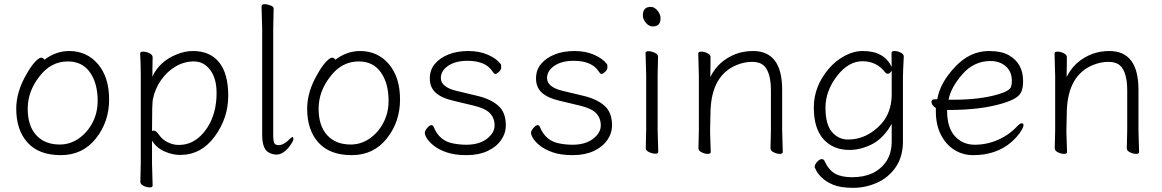

<svg xmlns="http://www.w3.org/2000/svg" viewBox="-20 -729 5581 922"><path d="M193 -442Q249 -484 312 -484Q397 -484 450.5 -421Q504 -358 504 -251Q504 -144 440.5 -64Q377 16 272 16Q167 16 112.5 -44Q58 -104 58 -207Q58 -289 108 -374Q128 -410 147.5 -431Q167 -452 177.5 -452Q188 -452 193 -442ZM267 -35Q316 -35 357.5 -63.5Q399 -92 424 -139.5Q449 -187 449 -245Q449 -329 412 -381.5Q375 -434 306 -434Q223 -434 168 -360Q113 -289 113 -207Q113 -125 154 -80Q195 -35 267 -35Z M654 144 656 55V-368Q656 -421 653 -472Q653 -481 667.5 -481Q682 -481 697.5 -473.5Q713 -466 713 -454Q713 -454 712 -401Q712 -401 712 -372L711 -360Q746 -435 829 -468Q868 -484 907 -484Q988 -484 1032 -430Q1076 -376 1076 -269Q1076 -162 1011 -73.5Q946 15 845 15Q807 15 768.5 -2.5Q730 -20 710 -54V56L713 162Q713 171 699 171Q685 171 669.5 163.5Q654 156 654 144ZM710 -100Q714 -102 718 -102Q730 -102 744.5 -80.5Q759 -59 785 -46Q811 -33 838 -33Q892 -33 933 -67.5Q974 -102 997 -157Q1020 -212 1020 -282.5Q1020 -353 989 -393.5Q958 -434 911.5 -434Q865 -434 824.5 -410.5Q784 -387 754.5 -346Q725 -305 714 -252Q710 -235 710 -100Z M1299 -39Q1306 -32 1317 -32H1319Q1344 -33 1372 -62Q1381 -71 1385 -71Q1389 -71 1389 -60.5Q1389 -50 1364 -18Q1336 13 1310 13H1300Q1270 9 1255 -10Q1240 -32 1239 -75V-590L1236 -697Q1236 -709 1249.5 -709Q1263 -709 1278.5 -703Q1294 -697 1294 -689L1292 -590V-78Q1292 -48 1299 -39Z M1590 -442Q1646 -484 1709 -484Q1794 -484 1847.5 -421Q1901 -358 1901 -251Q1901 -144 1837.5 -64Q1774 16 1669 16Q1564 16 1509.5 -44Q1455 -104 1455 -207Q1455 -289 1505 -374Q1525 -410 1544.5 -431Q1564 -452 1574.5 -452Q1585 -452 1590 -442ZM1664 -35Q1713 -35 1754.5 -63.5Q1796 -92 1821 -139.5Q1846 -187 1846 -245Q1846 -329 1809 -381.5Q1772 -434 1703 -434Q1620 -434 1565 -360Q1510 -289 1510 -207Q1510 -125 1551 -80Q1592 -35 1664 -35Z M2154 -246Q2099 -259 2071.5 -284.5Q2044 -310 2044 -352Q2044 -394 2069 -423Q2094 -452 2135 -468Q2176 -484 2229 -484Q2282 -484 2323 -466Q2364 -448 2384 -422Q2387 -419 2387 -406.5Q2387 -394 2376 -384Q2365 -374 2359.5 -374Q2354 -374 2351.5 -377.5Q2349 -381 2345 -386Q2312 -437 2225 -437Q2167 -437 2132 -413Q2097 -389 2097 -354Q2097 -310 2175 -292L2271 -269Q2335 -254 2372 -222Q2409 -190 2409 -128Q2409 -89 2386 -56Q2363 -23 2320.5 -3.5Q2278 16 2220.5 16Q2163 16 2124.5 2.5Q2086 -11 2063 -29.5Q2040 -48 2030 -64.5Q2020 -81 2020 -91Q2020 -101 2031.5 -114.5Q2043 -128 2051 -128Q2059 -128 2062 -121Q2089 -52 2157 -40Q2188 -34 2219 -34Q2281 -34 2318 -62.5Q2355 -91 2355 -126.5Q2355 -162 2332.5 -185.5Q2310 -209 2254 -222Z M2664 -246Q2609 -259 2581.5 -284.5Q2554 -310 2554 -352Q2554 -394 2579 -423Q2604 -452 2645 -468Q2686 -484 2739 -484Q2792 -484 2833 -466Q2874 -448 2894 -422Q2897 -419 2897 -406.5Q2897 -394 2886 -384Q2875 -374 2869.5 -374Q2864 -374 2861.5 -377.5Q2859 -381 2855 -386Q2822 -437 2735 -437Q2677 -437 2642 -413Q2607 -389 2607 -354Q2607 -310 2685 -292L2781 -269Q2845 -254 2882 -222Q2919 -190 2919 -128Q2919 -89 2896 -56Q2873 -23 2830.5 -3.5Q2788 16 2730.5 16Q2673 16 2634.5 2.5Q2596 -11 2573 -29.5Q2550 -48 2540 -64.5Q2530 -81 2530 -91Q2530 -101 2541.5 -114.5Q2553 -128 2561 -128Q2569 -128 2572 -121Q2599 -52 2667 -40Q2698 -34 2729 -34Q2791 -34 2828 -62.5Q2865 -91 2865 -126.5Q2865 -162 2842.5 -185.5Q2820 -209 2764 -222Z M3067 -655Q3067 -696 3105 -696Q3122 -696 3137 -678.5Q3152 -661 3152 -641Q3152 -602 3115 -602Q3096 -602 3081.5 -619.5Q3067 -637 3067 -655ZM3081 -17 3083 -105V-368L3080 -475Q3080 -483 3094.5 -483Q3109 -483 3124.5 -475.5Q3140 -468 3140 -457L3138 -368V-105L3141 1Q3141 9 3127 9Q3113 9 3097 1.5Q3081 -6 3081 -17Z M3680 -17 3682 -105V-294Q3682 -382 3648 -414Q3628 -432 3591.5 -432Q3555 -432 3518 -417Q3398 -368 3392 -198Q3391 -149 3390 -105V-91Q3390 -91 3393 1Q3393 10 3379 10Q3365 10 3349.5 2.5Q3334 -5 3334 -17L3336 -105V-365L3333 -472Q3333 -481 3347.5 -481Q3362 -481 3377 -473.5Q3392 -466 3392 -456V-428Q3392 -411 3391.5 -392Q3391 -373 3391 -359Q3429 -437 3514 -470Q3553 -484 3596 -484Q3736 -484 3736 -298V-105L3739 1Q3739 10 3725 10Q3711 10 3695.5 2.5Q3680 -5 3680 -17Z M4320 -457Q4316 -381 4316 -358V-50Q4316 22 4282.5 72Q4249 122 4193.5 147.5Q4138 173 4077.5 173Q4017 173 3982 158.5Q3947 144 3927.5 125Q3908 106 3900 90.5Q3892 75 3892 74Q3892 61 3904 48Q3916 35 3926 35Q3936 35 3940 45Q3959 87 3989.5 104.5Q4020 122 4072 122Q4184 122 4236 46Q4262 7 4262 -51V-134Q4222 -64 4167.5 -36.5Q4113 -9 4059 -9Q3981 -9 3934.5 -60.5Q3888 -112 3888 -213Q3888 -314 3959 -398Q3992 -437 4035.5 -460.5Q4079 -484 4124 -484Q4226 -484 4262 -407L4261 -475Q4261 -484 4275.5 -484Q4290 -484 4305 -476.5Q4320 -469 4320 -458ZM4262 -390Q4253 -375 4244.5 -375Q4236 -375 4232 -380Q4190 -435 4122 -435Q4054 -435 3999 -363.5Q3944 -292 3944 -211.5Q3944 -131 3975.5 -95Q4007 -59 4052 -59Q4143 -59 4212 -134Q4260 -188 4262 -270Z M4528 -201V-198Q4528 -116 4565.5 -75Q4603 -34 4661 -34Q4719 -34 4772.5 -57.5Q4826 -81 4866 -124Q4878 -137 4886.5 -137Q4895 -137 4895 -127.5Q4895 -118 4880 -95Q4865 -72 4836 -46Q4763 16 4654 16Q4603 16 4562.5 -9.5Q4522 -35 4498 -82.5Q4474 -130 4474 -195V-210Q4453 -224 4453 -240Q4453 -252 4467 -252Q4481 -252 4481 -253Q4494 -331 4566 -407.5Q4638 -484 4729 -484Q4790 -484 4826 -463Q4893 -424 4893 -340Q4893 -311 4886 -292Q4879 -273 4858.5 -259.5Q4838 -246 4796 -233Q4691 -201 4540 -201ZM4556 -250Q4685 -250 4773 -276Q4828 -292 4835 -312Q4839 -323 4839 -341Q4839 -385 4810 -410.5Q4781 -436 4736 -436Q4657 -436 4601.5 -372.5Q4546 -309 4535 -250Z M5391 -17 5393 -105V-294Q5393 -382 5359 -414Q5339 -432 5302.5 -432Q5266 -432 5229 -417Q5109 -368 5103 -198Q5102 -149 5101 -105V-91Q5101 -91 5104 1Q5104 10 5090 10Q5076 10 5060.5 2.5Q5045 -5 5045 -17L5047 -105V-365L5044 -472Q5044 -481 5058.5 -481Q5073 -481 5088 -473.5Q5103 -466 5103 -456V-428Q5103 -411 5102.5 -392Q5102 -373 5102 -359Q5140 -437 5225 -470Q5264 -484 5307 -484Q5447 -484 5447 -298V-105L5450 1Q5450 10 5436 10Q5422 10 5406.5 2.5Q5391 -5 5391 -17Z"/></svg>

Font: LXGW WenKai Lite Light
Style: Regular
Weight: 300
Designer: LXGW / Fontworks Inc.
Foundry: LXGW / Fontworks Inc.
Version: Version 1.511; March 25, 2025